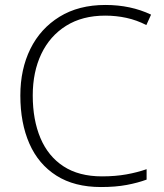

<svg xmlns="http://www.w3.org/2000/svg" viewBox="-20 -744 660 774"><path d="M404 -681Q312 -681 246.5 -640Q181 -599 146.5 -526.5Q112 -454 112 -359Q112 -261 143 -187.5Q174 -114 236 -73.5Q298 -33 391 -33Q445 -33 489.5 -41Q534 -49 571 -62V-20Q536 -7 491 1.5Q446 10 387 10Q280 10 207.5 -36Q135 -82 98.5 -165Q62 -248 62 -359Q62 -465 102.5 -547Q143 -629 220 -676.5Q297 -724 405 -724Q507 -724 589 -685L570 -643Q531 -663 489.5 -672Q448 -681 404 -681Z"/></svg>

Font: Noto Sans Thaana ExtraLight
Style: Regular
Weight: 200
Designer: David Williams
Foundry: Google Inc.
Version: Version 3.001; ttfautohint (v1.8.4.7-5d5b)